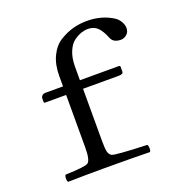

<svg xmlns="http://www.w3.org/2000/svg" viewBox="-126 -812 892 928"><g transform="rotate(-20 320.0 -348.0)"><path d="M290 -126Q290 -88 294 -72Q298 -56 310 -49Q323 -41 489 -35Q494 -30 494 -16Q494 -2 489 2Q403 0 247 0Q153 0 69 2Q64 -2 64 -16Q64 -30 69 -35Q172 -38 186 -49Q203 -61 203 -126V-396H95Q89 -396 89 -402V-420Q89 -427 95 -433.5Q101 -440 113 -440H203V-493Q203 -552 223.5 -594.5Q244 -637 278 -658Q312 -679 346.5 -688.5Q381 -698 419 -698Q496 -698 554 -660Q569 -650 578.5 -633Q588 -616 588 -601Q588 -580 574 -568Q560 -556 544 -556Q505 -556 494 -584Q478 -624 459 -642Q440 -660 409 -660Q394 -660 376 -654Q358 -648 337.5 -633.5Q317 -619 303.5 -586.5Q290 -554 290 -510V-440H489Q497 -440 497 -434V-409Q497 -396 473 -396H290Z"/></g></svg>

Font: Linux Libertine Mono O
Style: Mono
Weight: 400
Designer: Philipp H. Poll
Foundry: Philipp H. Poll
Version: Version 5.1.7